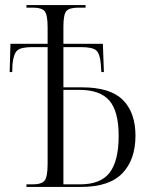

<svg xmlns="http://www.w3.org/2000/svg" viewBox="-20 -734 587 754"><path d="M84 0V-10H108Q143 -10 155 -24.5Q167 -39 167 -91V-549H107Q63 -549 48 -536Q33 -523 29 -481L28 -451H18L21 -562H167V-627Q167 -677 155 -690.5Q143 -704 110 -704H84V-714H316V-704H288Q252 -704 240.5 -690.5Q229 -677 229 -629V-562H384L388 -451H378L376 -481Q373 -522 358.5 -535.5Q344 -549 298 -549H229V-391H302Q413 -391 462.5 -341.5Q512 -292 512 -201Q512 -107 460.5 -53.5Q409 0 299 0ZM294 -10Q376 -10 411 -56.5Q446 -103 446 -200Q446 -297 409.5 -339Q373 -381 293 -381H229V-10Z"/></svg>

Font: Noto Serif Display Condensed Light
Style: Regular
Weight: 300
Width: 3
Designer: Monotype Design Team
Foundry: Monotype Imaging Inc.
Version: Version 2.009